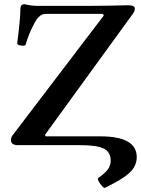

<svg xmlns="http://www.w3.org/2000/svg" viewBox="-20 -691 671 914"><path d="M480 203Q475 205 465.5 194.5Q456 184 449.5 171.5Q443 159 448 156Q481 133 494 114.5Q507 96 507 74Q507 33 474.5 16.5Q442 0 362 0H66Q32 0 32 -24Q32 -36 40 -47L474 -617L470 -625H201Q183 -625 172.5 -617Q162 -609 154 -598Q147 -587 138 -569.5Q129 -552 119 -528Q106 -494 102 -479Q101 -474 91 -473.5Q81 -473 71.5 -476Q62 -479 62 -485Q77 -601 77 -648Q77 -671 97 -671Q108 -668 125.5 -665.5Q143 -663 156 -663H404Q451 -663 497.5 -664Q544 -665 590 -666Q622 -666 622 -650Q622 -637 610 -622L194 -49L198 -42H457Q631 -42 631 57Q631 84 617 107Q603 130 570 152.5Q537 175 480 203Z"/></svg>

Font: Junicode
Style: Bold
Weight: 700
Designer: Peter S. Baker
Version: Version 2.100; ttfautohint (v1.8.4)